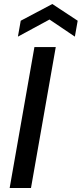

<svg xmlns="http://www.w3.org/2000/svg" viewBox="-20 -934 406 954"><path d="M28 0 151 -700H257L134 0ZM69 -752 83 -831 240 -914 366 -831 352 -752 226 -837Z"/></svg>

Font: Ultramarine Medium
Style: Italic
Weight: 500
Italic angle: -10°
Designer: Colophon Foundry, Jonny Pinhorn
Foundry: Colophon Foundry
Version: Version 1.200; ttfautohint (v1.8.3)